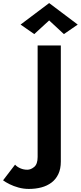

<svg xmlns="http://www.w3.org/2000/svg" viewBox="-168 -996 526 1250"><path d="M55 -774 -34 -836 152 -976 338 -836 248 -774 152 -863ZM-70 76Q-56 91 -35 100Q-14 109 10 109Q33 109 55 90.5Q77 72 77 26V-700H228V56Q228 103 212 137Q196 171 167.5 192.5Q139 214 101.5 224Q64 234 20 234Q-15 234 -47.5 225Q-80 216 -106 203Q-132 190 -148 178Z"/></svg>

Font: Venryn Sans SemiBold
Style: Regular
Weight: 600
Designer: Owen Earl, indestructible type* (font) & Cristiano Sobral (main changes)
Version: Version 3.60;October 28, 2020;FontCreator 13.0.0.2681 64-bit